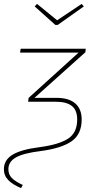

<svg xmlns="http://www.w3.org/2000/svg" viewBox="-30 -769 494 985"><path d="M-10 99Q-10 52 34 25Q78 -2 173 -14Q272 -27 319 -57.5Q366 -88 366 -156Q366 -204 338.5 -225.5Q311 -247 257 -247H114L117 -267L373 -499H73L76 -519H410L408 -501L147 -267H260Q323 -267 356 -238.5Q389 -210 389 -156Q389 -80 337 -44Q285 -8 178 6Q89 17 51 39Q13 61 13 99Q13 126 30.5 144Q48 162 87 180L78 196Q35 178 12.5 155Q-10 132 -10 99ZM400 -736 266 -641H254L148 -736L160 -749L263 -665L389 -749Z"/></svg>

Font: FiraGO Thin
Style: Italic
Weight: 100
Italic angle: -8°
Designer: bBox Type GmbH
Foundry: bBox Type GmbH
Version: Version 1.001